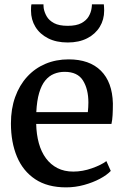

<svg xmlns="http://www.w3.org/2000/svg" viewBox="-20 -838 563 870"><path d="M279.5 11Q195 11 139.5 -26Q84 -63 56.8 -128.2Q29.5 -193.5 29.5 -278.5Q29.5 -345 48.8 -398.5Q68 -452 103 -490.2Q138 -528.5 186 -548.8Q234 -569 291 -569Q385.5 -569 437.2 -517.5Q489 -466 491.5 -369.5Q491.5 -339.5 490.2 -316.8Q489 -294 485 -276.5H144Q145 -229 156 -189.2Q167 -149.5 188.2 -120.8Q209.5 -92 240.5 -76.2Q271.5 -60.5 312 -60.5Q354 -60.5 396.5 -75.5Q439 -90.5 462 -108L482 -63.5Q464.5 -45 432.8 -28Q401 -11 361 0Q321 11 279.5 11ZM144.5 -330H378Q379 -339 379.8 -351.5Q380.5 -364 380.5 -373.5Q380.5 -434 356 -473.2Q331.5 -512.5 273 -512.5Q247 -512.5 224.5 -503.2Q202 -494 185 -473.2Q168 -452.5 157.5 -417.2Q147 -382 144.5 -330ZM287 -645.5Q235 -645.5 197.8 -664.5Q160.5 -683.5 140.5 -716.2Q120.5 -749 120.5 -789.5Q120.5 -796.5 120.8 -804.5Q121 -812.5 122.5 -818.5H177Q177 -815 177.2 -810.8Q177.5 -806.5 178 -801Q181 -782.5 191.5 -764Q202 -745.5 224.8 -733.2Q247.5 -721 287 -721Q326 -721 348.8 -733.2Q371.5 -745.5 382 -763.8Q392.5 -782 395 -801Q396 -806.5 396.2 -810.8Q396.5 -815 396.5 -818.5H450.5Q451 -812.5 451.5 -804.5Q452 -796.5 452 -790Q452 -749 432 -716.2Q412 -683.5 375 -664.5Q338 -645.5 287 -645.5Z"/></svg>

Font: Merriweather 20pt Medium
Style: Regular
Weight: 500
Version: Version 2.100